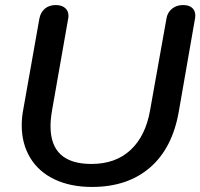

<svg xmlns="http://www.w3.org/2000/svg" viewBox="-20 -730 793 760"><path d="M66 -234Q66 -265 72 -296L136 -657Q141 -682 158 -696Q175 -710 201 -710Q224 -710 237.5 -698.5Q251 -687 251 -668Q251 -661 250 -657L186 -293Q180 -259 180 -230Q180 -81 342 -81Q437 -81 496.5 -136Q556 -191 574 -293L639 -657Q643 -681 661 -695.5Q679 -710 705 -710Q728 -710 740.5 -699Q753 -688 753 -669Q753 -661 752 -657L688 -290Q663 -144 574 -67Q485 10 344 10Q259 10 196 -20Q133 -50 99.5 -105.5Q66 -161 66 -234Z"/></svg>

Font: Kodchasan SemiBold
Style: Italic
Weight: 600
Italic angle: -10°
Version: Version 1.000; ttfautohint (v1.6)